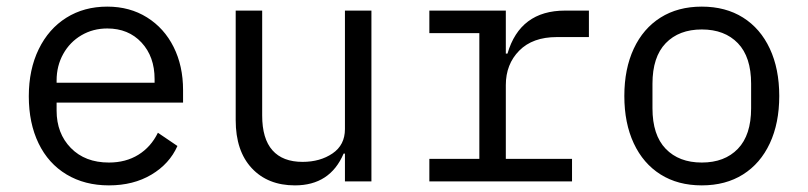

<svg xmlns="http://www.w3.org/2000/svg" viewBox="-20 -548 2440 580"><path d="M67 -257Q67 -338 97 -399.5Q127 -461 180.5 -494.5Q234 -528 304 -528Q372 -528 424 -495.5Q476 -463 504.5 -406Q533 -349 533 -276V-238H151V-214Q151 -145 194 -101Q237 -57 309 -57Q360 -57 398 -80.5Q436 -104 457 -147L516 -107Q492 -53 437.5 -20.5Q383 12 309 12Q236 12 181 -21Q126 -54 96.5 -115Q67 -176 67 -257ZM151 -305V-298H447V-309Q447 -377 407.5 -419.5Q368 -462 304 -462Q261 -462 226 -441.5Q191 -421 171 -385Q151 -349 151 -305Z M1022 -84H1018Q977 12 871 12Q789 12 740.5 -40Q692 -92 692 -185V-516H772V-199Q772 -129 803 -94Q834 -59 894 -59Q947 -59 984.5 -84.5Q1022 -110 1022 -158V-516H1102V0H1022Z M1277 -68H1428V-448H1277V-516H1508V-386H1513Q1551 -516 1687 -516H1759V-436H1662Q1589 -436 1548.5 -395Q1508 -354 1508 -291V-68H1708V0H1277Z M1866 -258Q1866 -340 1894.5 -401Q1923 -462 1975.5 -495Q2028 -528 2100 -528Q2172 -528 2224.5 -495Q2277 -462 2305.5 -401Q2334 -340 2334 -258Q2334 -176 2305.5 -115Q2277 -54 2224.5 -21Q2172 12 2100 12Q2028 12 1975.5 -21Q1923 -54 1894.5 -115Q1866 -176 1866 -258ZM2249 -221V-295Q2249 -376 2209 -417.5Q2169 -459 2100 -459Q2031 -459 1991 -417.5Q1951 -376 1951 -295V-221Q1951 -140 1991 -98.5Q2031 -57 2100 -57Q2169 -57 2209 -98.5Q2249 -140 2249 -221Z"/></svg>

Font: iA Writer Duo S
Style: Regular
Weight: 400
Designer: Mike Abbink, Paul van der Laan, Pieter van Rosmalen, Oliver Reichenstein
Foundry: Bold Monday and Information Architects Inc.
Version: Version 2.000